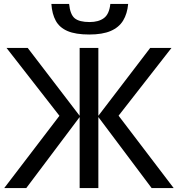

<svg xmlns="http://www.w3.org/2000/svg" viewBox="-20 -958 907 978"><path d="M282.7 -368.2 13.2 -713.9H121.1L385.7 -368.2V-713.9H481V-368.2L745.1 -713.9H853.5L584 -368.7L864.7 0H752.4L481 -361.8V0H385.7V-361.8L113.8 0H1.5ZM632.8 -938Q628.4 -888.2 607.2 -853.3Q585.9 -818.4 543.9 -800.3Q502 -782.2 434.6 -782.2Q365.2 -782.2 324.2 -799.8Q283.2 -817.4 264.2 -852.1Q245.1 -886.7 241.7 -938H332Q337.4 -883.8 360.8 -864.7Q384.3 -845.7 436.5 -845.7Q482.4 -845.7 509.5 -866Q536.6 -886.2 542 -938Z"/></svg>

Font: Open Sans Medium
Style: Regular
Weight: 500
Designer: Monotype Design Team
Foundry: Monotype Imaging Inc.
Version: Version 3.000